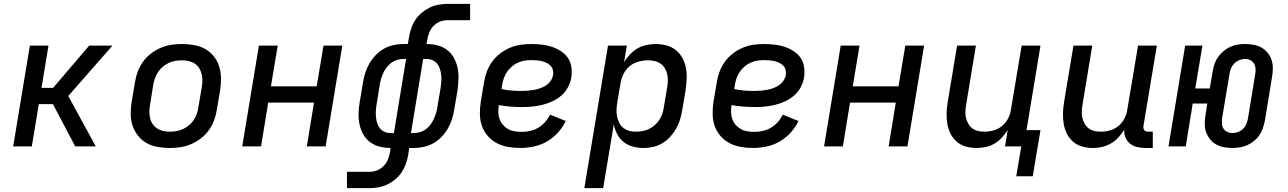

<svg xmlns="http://www.w3.org/2000/svg" viewBox="-20 -755 6640 990"><path d="M368 0 253 -218H180L144 0H48L134 -520H230L194 -302H254L440 -520H560L332 -260L474 0Z M855 8Q823 8 792 2.5Q761 -3 735.5 -17.5Q710 -32 691.5 -55.5Q673 -79 663.5 -107.5Q654 -136 654 -167.5Q654 -199 659 -231L676 -331Q680 -358 690 -385Q700 -412 717 -436Q734 -460 758 -478.5Q782 -497 809 -508.5Q836 -520 863.5 -524Q891 -528 918 -528Q950 -528 981 -522.5Q1012 -517 1038 -502.5Q1064 -488 1082.5 -464.5Q1101 -441 1110 -412.5Q1119 -384 1119.5 -352.5Q1120 -321 1115 -289L1098 -189Q1094 -162 1084 -135Q1074 -108 1057 -84Q1040 -60 1016 -41.5Q992 -23 965 -11.5Q938 0 910 4Q882 8 855 8ZM855 -76Q872 -76 889.5 -79Q907 -82 923.5 -89.5Q940 -97 954.5 -109Q969 -121 979 -136.5Q989 -152 995 -169Q1001 -186 1003 -203L1020 -303Q1023 -321 1023.5 -338.5Q1024 -356 1020 -372.5Q1016 -389 1007 -403.5Q998 -418 984.5 -427Q971 -436 953.5 -440Q936 -444 918 -444Q901 -444 883.5 -441Q866 -438 850 -430.5Q834 -423 819.5 -411Q805 -399 795 -383.5Q785 -368 779 -351Q773 -334 770 -317L754 -217Q751 -199 750.5 -181.5Q750 -164 753.5 -147.5Q757 -131 766.5 -116.5Q776 -102 789.5 -93Q803 -84 820 -80Q837 -76 855 -76Z M1229 0 1315 -520H1412L1377 -310H1613L1648 -520H1745L1659 0H1562L1599 -226H1363L1326 0Z M1769 215V131H1884Q1904 131 1923 124Q1942 117 1957 102Q1972 87 1980 67.5Q1988 48 1991 29L1994 8Q1964 8 1937 1Q1910 -6 1888 -22.5Q1866 -39 1852.5 -63.5Q1839 -88 1833.5 -115.5Q1828 -143 1829 -172.5Q1830 -202 1835 -231L1852 -331Q1856 -356 1864 -381Q1872 -406 1885.5 -429Q1899 -452 1918 -471.5Q1937 -491 1960 -504Q1983 -517 2009 -522.5Q2035 -528 2060 -528H2083L2089 -563Q2093 -586 2100.5 -609Q2108 -632 2121.5 -652.5Q2135 -673 2155 -689.5Q2175 -706 2197 -716.5Q2219 -727 2242.5 -731Q2266 -735 2289 -735H2404V-651H2289Q2269 -651 2250 -644Q2231 -637 2216 -622Q2201 -607 2193.5 -587.5Q2186 -568 2183 -549L2179 -528Q2209 -528 2236.5 -521Q2264 -514 2285.5 -497.5Q2307 -481 2320.5 -456.5Q2334 -432 2339.5 -404.5Q2345 -377 2344 -347.5Q2343 -318 2339 -289L2322 -189Q2318 -164 2310 -139Q2302 -114 2288.5 -91Q2275 -68 2256 -48.5Q2237 -29 2213.5 -16Q2190 -3 2164 2.5Q2138 8 2113 8H2090L2085 43Q2081 66 2073 89Q2065 112 2051.5 132.5Q2038 153 2018.5 169.5Q1999 186 1976.5 196.5Q1954 207 1930.5 211Q1907 215 1884 215ZM1994 -69H2011L2074 -451H2060Q2044 -451 2028.5 -446.5Q2013 -442 1999 -432Q1985 -422 1974.5 -408.5Q1964 -395 1957 -380Q1950 -365 1945.5 -349.5Q1941 -334 1938 -318L1922 -218Q1919 -202 1918 -185Q1917 -168 1918.5 -152Q1920 -136 1924.5 -121Q1929 -106 1938.5 -94Q1948 -82 1962.5 -75.5Q1977 -69 1994 -69ZM2099 -69H2113Q2129 -69 2145 -73.5Q2161 -78 2175 -88Q2189 -98 2199 -111.5Q2209 -125 2216 -140Q2223 -155 2228 -170.5Q2233 -186 2235 -202L2252 -302Q2254 -318 2255.5 -335Q2257 -352 2255 -368Q2253 -384 2248.5 -399Q2244 -414 2234.5 -426Q2225 -438 2210.5 -444.5Q2196 -451 2179 -451H2162Z M2663 8Q2631 8 2599.5 2.5Q2568 -3 2541.5 -17Q2515 -31 2495 -54Q2475 -77 2465 -105.5Q2455 -134 2454.5 -166.5Q2454 -199 2459 -231L2476 -331Q2480 -358 2490 -385Q2500 -412 2517 -436Q2534 -460 2558 -478.5Q2582 -497 2609 -508.5Q2636 -520 2663.5 -524Q2691 -528 2719 -528Q2746 -528 2773 -525Q2800 -522 2824.5 -514Q2849 -506 2871 -492Q2893 -478 2907.5 -457.5Q2922 -437 2926 -410.5Q2930 -384 2926 -356Q2922 -331 2909 -306Q2896 -281 2874.5 -262.5Q2853 -244 2828 -232.5Q2803 -221 2777 -214.5Q2751 -208 2724.5 -205.5Q2698 -203 2673 -203Q2642 -203 2611.5 -205.5Q2581 -208 2552 -213Q2549 -195 2549.5 -176.5Q2550 -158 2556 -141Q2562 -124 2573.5 -111Q2585 -98 2600 -89.5Q2615 -81 2633.5 -78Q2652 -75 2670 -75Q2692 -75 2714 -80Q2736 -85 2755.5 -96.5Q2775 -108 2790.5 -125.5Q2806 -143 2816 -164L2897 -131Q2882 -99 2856.5 -71Q2831 -43 2799.5 -25Q2768 -7 2732.5 0.5Q2697 8 2663 8ZM2673 -286Q2688 -286 2704 -287.5Q2720 -289 2736 -292Q2752 -295 2767 -300.5Q2782 -306 2796.5 -315.5Q2811 -325 2820 -339Q2829 -353 2832 -369Q2834 -383 2830.5 -395.5Q2827 -408 2818 -417Q2809 -426 2797 -431.5Q2785 -437 2772.5 -440Q2760 -443 2746 -444Q2732 -445 2718 -445Q2701 -445 2683.5 -442Q2666 -439 2649.5 -431.5Q2633 -424 2618.5 -411.5Q2604 -399 2594 -384Q2584 -369 2578 -352Q2572 -335 2569 -317L2566 -296Q2591 -290 2618 -288Q2645 -286 2673 -286Z M2993 215 3115 -520H3212L3198 -434Q3210 -455 3228 -474Q3246 -493 3267.5 -505.5Q3289 -518 3313.5 -523Q3338 -528 3361 -528Q3390 -528 3417.5 -520.5Q3445 -513 3465.5 -496Q3486 -479 3499 -455Q3512 -431 3517 -403.5Q3522 -376 3520.5 -347Q3519 -318 3515 -289L3498 -189Q3494 -165 3487 -140.5Q3480 -116 3467 -93Q3454 -70 3436.5 -50.5Q3419 -31 3396 -17Q3373 -3 3348 2.5Q3323 8 3298 8Q3270 8 3243.5 1Q3217 -6 3196 -22.5Q3175 -39 3162.5 -63Q3150 -87 3145 -114L3090 215ZM3259 -76Q3276 -76 3293 -79Q3310 -82 3326.5 -90Q3343 -98 3356.5 -110Q3370 -122 3380 -137.5Q3390 -153 3395.5 -169.5Q3401 -186 3403 -203L3420 -303Q3423 -320 3423.5 -337.5Q3424 -355 3420.5 -371.5Q3417 -388 3408.5 -402.5Q3400 -417 3386.5 -426.5Q3373 -436 3356 -440Q3339 -444 3322 -444Q3298 -444 3273 -437.5Q3248 -431 3228 -415Q3208 -399 3196 -375.5Q3184 -352 3180 -328L3163 -228Q3160 -210 3159 -191.5Q3158 -173 3161.5 -155.5Q3165 -138 3172.5 -122.5Q3180 -107 3193.5 -96Q3207 -85 3224 -80.5Q3241 -76 3259 -76Z M3863 8Q3831 8 3799.5 2.5Q3768 -3 3741.5 -17Q3715 -31 3695 -54Q3675 -77 3665 -105.5Q3655 -134 3654.5 -166.5Q3654 -199 3659 -231L3676 -331Q3680 -358 3690 -385Q3700 -412 3717 -436Q3734 -460 3758 -478.5Q3782 -497 3809 -508.5Q3836 -520 3863.5 -524Q3891 -528 3919 -528Q3946 -528 3973 -525Q4000 -522 4024.5 -514Q4049 -506 4071 -492Q4093 -478 4107.5 -457.5Q4122 -437 4126 -410.5Q4130 -384 4126 -356Q4122 -331 4109 -306Q4096 -281 4074.5 -262.5Q4053 -244 4028 -232.5Q4003 -221 3977 -214.5Q3951 -208 3924.5 -205.5Q3898 -203 3873 -203Q3842 -203 3811.5 -205.5Q3781 -208 3752 -213Q3749 -195 3749.5 -176.5Q3750 -158 3756 -141Q3762 -124 3773.5 -111Q3785 -98 3800 -89.5Q3815 -81 3833.5 -78Q3852 -75 3870 -75Q3892 -75 3914 -80Q3936 -85 3955.5 -96.5Q3975 -108 3990.5 -125.5Q4006 -143 4016 -164L4097 -131Q4082 -99 4056.5 -71Q4031 -43 3999.5 -25Q3968 -7 3932.5 0.5Q3897 8 3863 8ZM3873 -286Q3888 -286 3904 -287.5Q3920 -289 3936 -292Q3952 -295 3967 -300.5Q3982 -306 3996.5 -315.5Q4011 -325 4020 -339Q4029 -353 4032 -369Q4034 -383 4030.5 -395.5Q4027 -408 4018 -417Q4009 -426 3997 -431.5Q3985 -437 3972.5 -440Q3960 -443 3946 -444Q3932 -445 3918 -445Q3901 -445 3883.5 -442Q3866 -439 3849.5 -431.5Q3833 -424 3818.5 -411.5Q3804 -399 3794 -384Q3784 -369 3778 -352Q3772 -335 3769 -317L3766 -296Q3791 -290 3818 -288Q3845 -286 3873 -286Z M4229 0 4315 -520H4412L4377 -310H4613L4648 -520H4745L4659 0H4562L4599 -226H4363L4326 0Z M5220 154 5246 0H5162L5176 -85Q5163 -64 5146 -45.5Q5129 -27 5107.5 -14.5Q5086 -2 5062.5 3Q5039 8 5016 8Q4987 8 4960 0.5Q4933 -7 4913 -24.5Q4893 -42 4881 -66Q4869 -90 4864.5 -117.5Q4860 -145 4861 -173.5Q4862 -202 4867 -231L4915 -520H5012L4962 -217Q4959 -200 4958 -182.5Q4957 -165 4960.5 -149Q4964 -133 4972 -118.5Q4980 -104 4992.5 -94Q5005 -84 5021.5 -80Q5038 -76 5055 -76Q5079 -76 5103 -82.5Q5127 -89 5147 -105.5Q5167 -122 5178.5 -145Q5190 -168 5193 -192L5248 -520H5345L5273 -84H5345L5305 154Z M5616 8Q5587 8 5560 0.5Q5533 -7 5513 -24.5Q5493 -42 5481 -66Q5469 -90 5464.5 -117.5Q5460 -145 5461 -173.5Q5462 -202 5467 -231L5515 -520H5612L5562 -217Q5559 -200 5558 -182.5Q5557 -165 5560.5 -149Q5564 -133 5572 -118.5Q5580 -104 5592.5 -94Q5605 -84 5621.5 -80Q5638 -76 5655 -76Q5679 -76 5703 -82.5Q5727 -89 5747 -105.5Q5767 -122 5778.5 -145Q5790 -168 5793 -192L5848 -520H5945L5876 -106Q5875 -100 5876 -94Q5877 -88 5880.5 -83.5Q5884 -79 5889.5 -77.5Q5895 -76 5901 -76H5924V8H5887Q5865 8 5844.5 3.5Q5824 -1 5808 -13.5Q5792 -26 5783.5 -45.5Q5775 -65 5777 -87Q5764 -65 5747 -46.5Q5730 -28 5708.5 -15.5Q5687 -3 5663 2.5Q5639 8 5616 8Z M6334 8Q6312 8 6290.5 4Q6269 0 6250.5 -10.5Q6232 -21 6219 -37.5Q6206 -54 6199 -74Q6192 -94 6192 -116.5Q6192 -139 6196 -162L6205 -221H6130L6094 0H6005L6091 -520H6180L6143 -299H6218L6233 -388Q6236 -407 6242.5 -426Q6249 -445 6261 -461.5Q6273 -478 6289 -491.5Q6305 -505 6323.5 -513.5Q6342 -522 6361.5 -525Q6381 -528 6400 -528Q6423 -528 6445 -524Q6467 -520 6485 -509.5Q6503 -499 6516.5 -482.5Q6530 -466 6536.5 -446Q6543 -426 6543 -403.5Q6543 -381 6539 -358L6502 -132Q6498 -113 6491.5 -94Q6485 -75 6474 -58.5Q6463 -42 6446.5 -28.5Q6430 -15 6411 -6.5Q6392 2 6372.5 5Q6353 8 6334 8ZM6335 -69Q6349 -69 6364 -74.5Q6379 -80 6390 -91Q6401 -102 6406.5 -116Q6412 -130 6415 -145L6452 -371Q6455 -386 6454 -400.5Q6453 -415 6446.5 -426.5Q6440 -438 6427.5 -444.5Q6415 -451 6400 -451Q6386 -451 6371.5 -445.5Q6357 -440 6345.5 -429Q6334 -418 6328 -404Q6322 -390 6320 -375L6282 -149Q6280 -134 6280.5 -119.5Q6281 -105 6287.5 -93.5Q6294 -82 6307 -75.5Q6320 -69 6335 -69Z"/></svg>

Font: Iosevka Medium Extended
Style: Italic
Weight: 500
Width: 7
Italic angle: -9°
Monospace: yes
Designer: Belleve Invis
Foundry: Belleve Invis
Version: Version 32.5.0; ttfautohint (v1.8.4)